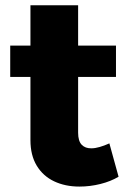

<svg xmlns="http://www.w3.org/2000/svg" viewBox="-20 -684 477 712"><path d="M269.7 -192Q269.7 -161 283 -147.2Q296.3 -133.4 319.3 -134Q332.7 -134 349.6 -138.9Q366.6 -143.7 385.6 -152.3L419.7 -28.7Q391 -11.4 352.6 -1.8Q314.1 7.9 274.4 7.9Q221.9 7.9 180.7 -11.6Q139.6 -31.1 116.2 -69.7Q92.9 -108.3 92.9 -164V-664.4H269.7ZM17.9 -514.9H410.1V-398.6H17.9Z"/></svg>

Font: Alexandria
Style: Regular
Weight: 400
Designer: Mohamed Gaber
Foundry: Kief Type Foundry
Version: Version 5.100